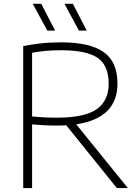

<svg xmlns="http://www.w3.org/2000/svg" viewBox="-20 -964 714 984"><path d="M99 0V-728Q140 -736 186.5 -741.5Q233 -747 294 -747Q441 -747 511.5 -697Q582 -647 582 -536Q582 -358 370.5 -327L635.5 0H579L319.5 -322Q296.5 -320.5 271.5 -320.5Q233.5 -320.5 204.8 -322.2Q176 -324 144.5 -326.5V0ZM272 -361Q413.5 -361 475.2 -404.2Q537 -447.5 537 -534.5Q537 -629 479.8 -667.8Q422.5 -706.5 294 -706.5Q245.5 -706.5 212 -703Q178.5 -699.5 144.5 -693.5V-367Q180 -364 205.8 -362.5Q231.5 -361 272 -361ZM384.5 -807 310.5 -944.5H353.5L424.5 -807ZM222.5 -807 148 -944.5H191.5L262.5 -807Z"/></svg>

Font: Encode Sans SemiExpanded SemiExpanded ExtraLight
Style: Regular
Weight: 200
Width: 6
Designer: Multiple Designers
Foundry: Impallari Type
Version: Version 3.000; ttfautohint (v1.8.3) -l 8 -r 50 -G 200 -x 14 